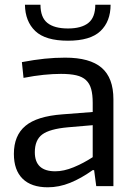

<svg xmlns="http://www.w3.org/2000/svg" viewBox="-20 -791 573 816"><path d="M269 -618Q173 -618 130 -659Q87 -700 86 -771H152Q152 -717 181.5 -693.5Q211 -670 269 -670Q326 -670 355.5 -693.5Q385 -717 385 -771H450Q450 -700 407 -659Q364 -618 269 -618ZM215 -63Q251 -63 292.5 -80Q334 -97 374 -123V-259L269 -250Q191 -243 159.5 -219.5Q128 -196 128 -144Q128 -63 215 -63ZM183 5Q113 5 76 -31.5Q39 -68 39 -137Q39 -215 88 -256Q137 -297 245 -305L374 -315V-354Q374 -389 367.5 -412.5Q361 -436 345.5 -450.5Q330 -465 304 -471Q278 -477 239 -477Q205 -477 165.5 -473Q126 -469 80 -460L73 -527Q126 -537 169.5 -541.5Q213 -546 257 -546Q362 -546 412 -503Q462 -460 462 -369V0H389L380 -68H374Q325 -33 278 -14Q231 5 183 5Z"/></svg>

Font: EncodeSans
Style: Regular
Weight: 400
Designer: Pablo Impallari, Andres Torresi
Foundry: Pablo Impallari, Andres Torresi
Version: Version 1.000; ttfautohint (v1.4.1)